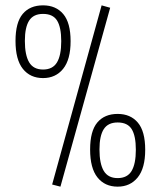

<svg xmlns="http://www.w3.org/2000/svg" viewBox="-20 -689 600 718"><path d="M38 -536Q38 -605 65 -637Q92 -669 141 -669Q189 -669 216.5 -636.5Q244 -604 244 -535Q244 -466 216 -431.5Q188 -397 141 -397Q93 -397 65.5 -431.5Q38 -466 38 -536ZM175 1 360 -669 392 -660 206 9ZM209 -535Q209 -587 193.5 -612Q178 -637 141 -637Q105 -637 89 -612Q73 -587 73 -536Q73 -483 89 -456Q105 -429 141 -429Q177 -429 193 -455.5Q209 -482 209 -535ZM317 -130Q317 -199 344 -231Q371 -263 420 -263Q468 -263 495.5 -230.5Q523 -198 523 -129Q523 -60 495 -25.5Q467 9 420 9Q372 9 344.5 -25.5Q317 -60 317 -130ZM488 -129Q488 -181 472.5 -206Q457 -231 420 -231Q384 -231 368 -206Q352 -181 352 -130Q352 -77 368 -50Q384 -23 420 -23Q456 -23 472 -49.5Q488 -76 488 -129Z"/></svg>

Font: Cairo ExtraLight
Style: Regular
Weight: 275
Designer: Mohamed Gaber, Accademia di Belle Arti di Urbino and others
Foundry: Kief Type Foundry, Accademia di Belle Arti di Urbino and others
Version: Version 3.011